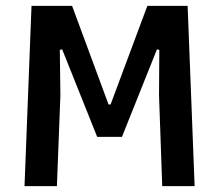

<svg xmlns="http://www.w3.org/2000/svg" viewBox="-20 -638 752 658"><path d="M88 -618H227L352 -280H359L485 -618H623L647 0H536L525 -311L526 -467L518 -469L398 -169H313L193 -469L185 -467L187 -311L175 0H64Z"/></svg>

Font: Athiti SemiBold
Style: Regular
Weight: 600
Designer: CadsonDemak Team
Foundry: CadsonDemak
Version: Version 1.033